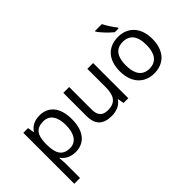

<svg xmlns="http://www.w3.org/2000/svg" viewBox="-115 -1297 2068 2068"><g transform="rotate(-45 919.0 -263.0)"><path d="M340 -546C253 -546 205 -509 173 -463H169L157 -536H85V240H173V20C173 -5 169 -45 167 -68H173C204 -26 256 10 339 10C472 10 560 -86 560 -269C560 -454 472 -546 340 -546ZM324 -472C423 -472 469 -392 469 -270C469 -150 423 -63 326 -63C209 -63 173 -137 173 -269V-286C175 -411 215 -472 324 -472Z M1148 -536H1060V-257C1060 -132 1021 -63 902 -63C821 -63 783 -105 783 -191V-536H694V-185C694 -49 760 10 889 10C958 10 1024 -15 1059 -71H1063L1076 0H1148Z M1511 -766H1406V-756C1429 -719 1502 -642 1548 -606H1607V-618C1576 -655 1533 -721 1511 -766ZM1784 -269C1784 -446 1682 -546 1537 -546C1383 -546 1288 -446 1288 -269C1288 -91 1392 10 1534 10C1687 10 1784 -91 1784 -269ZM1379 -269C1379 -396 1426 -472 1535 -472C1644 -472 1693 -396 1693 -269C1693 -142 1644 -63 1536 -63C1427 -63 1379 -142 1379 -269Z"/></g></svg>

Font: Noto Sans Arabic UI
Style: Regular
Weight: 400
Designer: Monotype Design Team, Nadine Chahine and Nizar Qandah
Foundry: Monotype Imaging Inc.
Version: Version 2.010